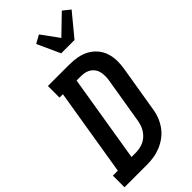

<svg xmlns="http://www.w3.org/2000/svg" viewBox="-320 -1056 1122 1122"><g transform="rotate(-45 241.0 -494.5)"><path d="M-18 0V-96H23L112 -639H84V-735H262Q296 -735 327.5 -729Q359 -723 386.5 -708Q414 -693 434 -669.5Q454 -646 464 -616Q474 -586 474.5 -553Q475 -520 469 -487L422 -203Q418 -175 407 -147Q396 -119 378 -94Q360 -69 335 -50.5Q310 -32 282 -20.5Q254 -9 225.5 -4.5Q197 0 169 0ZM136 -96H169Q185 -96 202 -99Q219 -102 235 -109Q251 -116 264.5 -128Q278 -140 288 -155Q298 -170 303.5 -186Q309 -202 312 -219L359 -503Q362 -520 362 -537Q362 -554 359 -570Q356 -586 347 -599.5Q338 -613 325 -622Q312 -631 295.5 -635Q279 -639 262 -639H225ZM274 -815 209 -957 260 -985 338 -878 453 -989 498 -953 384 -815Z"/></g></svg>

Font: Iosevka Curly Slab
Style: Bold Italic
Weight: 700
Italic angle: -9°
Monospace: yes
Designer: Belleve Invis
Foundry: Belleve Invis
Version: Version 22.1.2; ttfautohint (v1.8.4)